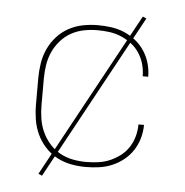

<svg xmlns="http://www.w3.org/2000/svg" viewBox="-48 -622 696 723"><g transform="rotate(5 300.0 -260.0)"><path d="M298 8Q269 8 241 2.5Q213 -3 188 -16.5Q163 -30 143.5 -51.5Q124 -73 112 -99Q100 -125 95.5 -153.5Q91 -182 91 -210V-310Q91 -338 95.5 -366.5Q100 -395 112 -421Q124 -447 143.5 -468.5Q163 -490 188 -503.5Q213 -517 241 -522.5Q269 -528 298 -528Q323 -528 348.5 -524.5Q374 -521 397.5 -511Q421 -501 441 -485Q461 -469 475 -447.5Q489 -426 496 -401Q503 -376 503 -351H482Q482 -374 476 -396Q470 -418 457.5 -437.5Q445 -457 426.5 -471Q408 -485 387 -494Q366 -503 343 -506Q320 -509 298 -509Q272 -509 246.5 -504Q221 -499 198.5 -486.5Q176 -474 158.5 -454Q141 -434 130.5 -410.5Q120 -387 116 -361.5Q112 -336 112 -310V-210Q112 -184 116 -158.5Q120 -133 130.5 -109.5Q141 -86 158.5 -66Q176 -46 198.5 -33.5Q221 -21 246.5 -16Q272 -11 298 -11Q320 -11 343 -14Q366 -17 387 -26Q408 -35 426.5 -49Q445 -63 457.5 -82.5Q470 -102 476 -124Q482 -146 482 -169H503Q503 -144 496 -119Q489 -94 475 -72.5Q461 -51 441 -35Q421 -19 397.5 -9Q374 1 348.5 4.5Q323 8 298 8ZM137 55 123 49 463 -575 477 -569Z"/></g></svg>

Font: Iosevka SS04 Thin Extended
Style: Regular
Weight: 100
Width: 7
Monospace: yes
Designer: Belleve Invis
Foundry: Belleve Invis
Version: Version 19.0.0; ttfautohint (v1.8.4)